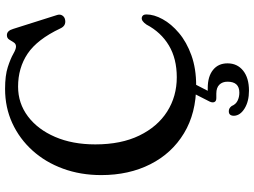

<svg xmlns="http://www.w3.org/2000/svg" viewBox="-140 -616 978 738"><g transform="rotate(-90 349.0 -247.0)"><path d="M662.5 -173.5Q662.5 -144 644.2 -110.8Q626 -77.5 591 -48Q556 -18.5 505.2 -0.2Q454.5 18 389.5 18Q283 18 205.8 -28.8Q128.5 -75.5 86.8 -158Q45 -240.5 45 -347Q45 -426.5 69.8 -494Q94.5 -561.5 139.5 -611.2Q184.5 -661 244.8 -688.8Q305 -716.5 376.5 -716.5Q428 -716.5 460.2 -706Q492.5 -695.5 510.8 -685Q529 -674.5 539 -674.5Q549.5 -674.5 555 -683.2Q560.5 -692 566 -700.8Q571.5 -709.5 583 -709.5Q600 -709.5 607 -685L660.5 -516Q664 -504.5 658 -495.8Q652 -487 640.5 -485.5Q618.5 -482 608.5 -504.5Q566.5 -593 511.8 -629.8Q457 -666.5 385 -666.5Q321 -666.5 270.8 -628.8Q220.5 -591 191.8 -524.2Q163 -457.5 163 -369.5Q163 -270.5 197 -200.5Q231 -130.5 289.2 -93.5Q347.5 -56.5 421 -56.5Q492.5 -56.5 543.2 -86.8Q594 -117 623.5 -173Q637.5 -193.5 650.5 -191Q662.5 -188.5 662.5 -173.5ZM367 -7.5H405L369 62.5Q374 62.5 379.5 62.5Q424 62.5 449.2 82.8Q474.5 103 474.5 138.5Q474.5 176 446.5 198.5Q418.5 221 369.5 221Q328.5 221 301.2 204.2Q274 187.5 273 163.5Q273 143.5 290 143.5Q302 143 310.5 154.5Q317 170.5 331 177.2Q345 184 362 184Q404 184 404 138.5Q404 119 392.5 107.2Q381 95.5 358.5 95.5H341Q329 95.5 325.8 88Q322.5 80.5 327.5 70Z"/></g></svg>

Font: Fraunces 9pt S050
Style: Regular
Weight: 400
Version: Version 1.000; ttfautohint (v1.8.3)